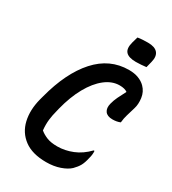

<svg xmlns="http://www.w3.org/2000/svg" viewBox="-223 -1036 1046 1171"><g transform="rotate(30 300.5 -451.0)"><path d="M395 -917Q412 -920 431.5 -921Q451 -922 467 -922Q516 -922 535.5 -898.5Q555 -875 544 -832L533 -788Q516 -786 497 -784.5Q478 -783 461 -783Q409 -783 389.5 -805Q370 -827 383 -875ZM292 20Q194 20 137 -22.5Q80 -65 63.5 -136Q47 -207 69 -292L76 -318Q126 -509 221 -614.5Q316 -720 450 -720Q489 -720 517.5 -709Q546 -698 565 -679Q594 -650 599.5 -608.5Q605 -567 595 -535Q584 -497 576.5 -473Q569 -449 566 -418Q543 -408 512 -408Q475 -408 460 -429Q445 -450 454 -485Q461 -512 473 -537Q485 -562 503 -596Q484 -610 448 -610Q395 -610 346.5 -572Q298 -534 259.5 -465Q221 -396 197 -301L192 -280Q183 -247 179 -213Q175 -179 179 -138Q199 -121 228 -109Q257 -97 303 -97Q356 -97 409.5 -118.5Q463 -140 508 -187H514Q516 -161 508 -134Q500 -97 488 -75.5Q476 -54 454 -32Q431 -10 388 5Q345 20 292 20Z"/></g></svg>

Font: Recursive Mn Csl St SmB
Style: Italic
Weight: 600
Italic angle: -15°
Monospace: yes
Version: Version 1.079;hotconv 1.0.112;makeotfexe 2.5.65598; ttfautoh